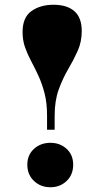

<svg xmlns="http://www.w3.org/2000/svg" viewBox="-20 -774 439 808"><path d="M178 -228V-288Q178 -341 167.5 -381.5Q157 -422 142 -454.5Q127 -487 111.5 -516Q96 -545 85.5 -574.5Q75 -604 75 -639Q75 -701 112.5 -727.5Q150 -754 205 -754Q262 -754 293 -727Q324 -700 324 -643Q324 -598 307 -560Q290 -522 267 -483Q244 -444 227 -397Q210 -350 210 -287V-228ZM192 14Q151 14 123 -12.5Q95 -39 95 -81Q95 -122 123 -147.5Q151 -173 192 -173Q233 -173 260.5 -147.5Q288 -122 288 -81Q288 -39 260.5 -12.5Q233 14 192 14Z"/></svg>

Font: Literata 72pt Black
Style: Regular
Weight: 900
Designer: Latin by Veronika Burian and Jose Scaglione. Greek by Irene Vlachou. Cyrillic by Vera Evstafieva.
Foundry: TypeTogether
Version: Version 3.002